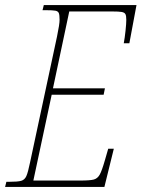

<svg xmlns="http://www.w3.org/2000/svg" viewBox="-42 -734 556 754"><path d="M-17 -20H-7Q28 -20 41.5 -24Q55 -28 61.5 -42.5Q68 -57 76 -96L182 -591Q192 -639 192 -656Q192 -675 189 -682.5Q186 -690 175.5 -692Q165 -694 137 -694H125L130 -714H494L466 -564H444Q448 -585 451 -613.5Q454 -642 454 -656Q454 -672 450.5 -678.5Q447 -685 436 -687Q425 -689 397 -689H230L166 -387H370L365 -362H161L89 -25H273Q312 -25 326.5 -29Q341 -33 349.5 -48Q358 -63 370 -105L383 -150H405L368 0H-22Z"/></svg>

Font: Noto Serif CondThin
Style: Italic
Weight: 250
Width: 3
Italic angle: -12°
Designer: Monotype Design Team
Foundry: Monotype Imaging Inc.
Version: Version 1.001